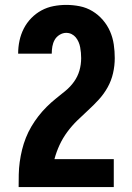

<svg xmlns="http://www.w3.org/2000/svg" viewBox="-20 -763 540 783"><path d="M56 0V-1Q56 -26 56.5 -51.5Q57 -77 60.5 -102.5Q64 -128 70 -152.5Q76 -177 85.5 -201Q95 -225 108 -247Q121 -269 136.5 -289Q152 -309 170 -327Q188 -345 208 -361Q228 -377 247.5 -393Q267 -409 282 -430Q297 -451 304 -475.5Q311 -500 311 -526Q311 -537 310 -548Q309 -559 307 -570Q305 -581 300.5 -591.5Q296 -602 289 -610.5Q282 -619 272 -624Q262 -629 250 -629Q236 -629 223 -621Q210 -613 203 -600.5Q196 -588 193.5 -573.5Q191 -559 191 -544H54Q54 -571 59.5 -597Q65 -623 77 -646.5Q89 -670 107.5 -689Q126 -708 149 -720.5Q172 -733 198 -738Q224 -743 250 -743Q278 -743 305.5 -737.5Q333 -732 357 -717.5Q381 -703 399.5 -681.5Q418 -660 429 -634.5Q440 -609 444 -581.5Q448 -554 448 -526Q448 -495 441 -464.5Q434 -434 419 -407Q404 -380 383 -357Q362 -334 339.5 -313.5Q317 -293 295 -271.5Q273 -250 254.5 -225Q236 -200 223 -172Q210 -144 202 -114H444V0Z"/></svg>

Font: Iosevka Curly Heavy
Style: Regular
Weight: 900
Monospace: yes
Designer: Belleve Invis
Foundry: Belleve Invis
Version: Version 22.1.2; ttfautohint (v1.8.4)